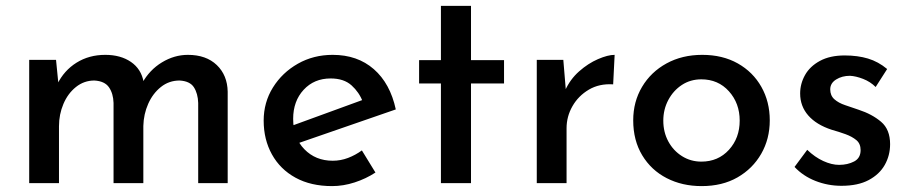

<svg xmlns="http://www.w3.org/2000/svg" viewBox="-20 -621 3087 651"><path d="M170 -418 179 -327 174 -335Q197 -382 239.5 -408.5Q282 -435 337 -435Q389 -435 424 -411Q459 -387 467 -343L462 -339Q487 -384 529 -409.5Q571 -435 617 -435Q679 -435 715 -400.5Q751 -366 752 -310V0H652V-272Q651 -304 637.5 -325Q624 -346 589 -348Q553 -348 525.5 -326Q498 -304 482.5 -269Q467 -234 466 -194V0H365V-272Q364 -304 349.5 -325Q335 -346 300 -348Q265 -348 237.5 -326Q210 -304 195 -268.5Q180 -233 180 -193V0H79V-418Z M1106 10Q1034 10 982 -18.5Q930 -47 902 -97.5Q874 -148 874 -212Q874 -274 905.5 -324.5Q937 -375 990 -405Q1043 -435 1108 -435Q1192 -435 1247.5 -386.5Q1303 -338 1322 -250L981 -132L957 -190L1231 -290L1210 -276Q1198 -308 1172 -331.5Q1146 -355 1101 -355Q1045 -355 1009.5 -316.5Q974 -278 974 -218Q974 -154 1012 -115Q1050 -76 1108 -76Q1135 -76 1160 -85.5Q1185 -95 1207 -111L1253 -36Q1221 -15 1182.5 -2.5Q1144 10 1106 10Z M1475 -601H1577V-417H1689V-338H1577V0H1475V-338H1401V-417H1475Z M1890 -418 1900 -298 1896 -314Q1913 -352 1943.5 -379Q1974 -406 2007.5 -420.5Q2041 -435 2064 -435L2059 -335Q2012 -338 1976.5 -317Q1941 -296 1921 -261Q1901 -226 1901 -186V0H1800V-418Z M2127 -213Q2127 -276 2157 -326.5Q2187 -377 2240 -406Q2293 -435 2361 -435Q2430 -435 2481.5 -406Q2533 -377 2561.5 -326.5Q2590 -276 2590 -213Q2590 -150 2561 -99.5Q2532 -49 2480.5 -19.5Q2429 10 2359 10Q2293 10 2240.5 -17Q2188 -44 2157.5 -94.5Q2127 -145 2127 -213ZM2229 -212Q2229 -173 2246 -141.5Q2263 -110 2292.5 -91.5Q2322 -73 2358 -73Q2415 -73 2451.5 -113Q2488 -153 2488 -212Q2488 -271 2451.5 -311.5Q2415 -352 2358 -352Q2321 -352 2292 -333Q2263 -314 2246 -282Q2229 -250 2229 -212Z M2833 9Q2787 9 2745 -7.5Q2703 -24 2674 -55L2717 -113Q2743 -88 2771.5 -75Q2800 -62 2825 -62Q2854 -62 2876 -73.5Q2898 -85 2898 -112Q2898 -134 2883.5 -146Q2869 -158 2847 -166Q2825 -174 2800 -181Q2748 -198 2720.5 -229.5Q2693 -261 2693 -304Q2693 -337 2709.5 -366.5Q2726 -396 2760 -414.5Q2794 -433 2844 -433Q2888 -433 2923 -422.5Q2958 -412 2988 -387L2949 -326Q2931 -344 2906.5 -353.5Q2882 -363 2862 -364Q2835 -364 2815 -351.5Q2795 -339 2795 -318Q2795 -297 2809 -284.5Q2823 -272 2845.5 -264.5Q2868 -257 2891 -249Q2937 -234 2967.5 -208Q2998 -182 2998 -132Q2998 -94 2980 -62Q2962 -30 2925.5 -10.5Q2889 9 2833 9Z"/></svg>

Font: Reem Kufi Fun
Style: Regular
Weight: 400
Designer: Khaled Hosny
Version: Version 1.005